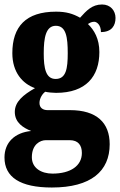

<svg xmlns="http://www.w3.org/2000/svg" viewBox="-32 -602 535 856"><path d="M199 234C374 234 457 161 457 41C457 -55 399 -111 280 -111H180C161 -111 144 -120 144 -143C144 -165 159 -186 170 -193C180 -190 206 -188 218 -188C352 -188 411 -262 411 -370C411 -429 388 -468 360 -495C367 -499 375 -505 388 -505C399 -505 418 -492 418 -459C467 -459 483 -489 483 -522C483 -554 461 -582 423 -582C378 -582 353 -554 325 -523C293 -541 263 -550 218 -550C83 -550 23 -483 23 -365C23 -280 68 -229 124 -209C71 -179 34 -148 34 -103C34 -55 72 -32 107 -18C34 -11 -12 33 -12 100C-12 188 58 234 199 234ZM216 -250C172 -250 163 -298 163 -364C163 -433 172 -487 217 -487C263 -487 270 -435 270 -365C270 -297 263 -250 216 -250ZM202 172C153 172 110 148 110 99C110 41 148 23 172 23H279C317 23 333 46 333 80C333 137 283 172 202 172Z"/></svg>

Font: Noto Serif Devanagari ExtraCondensed Black
Style: Regular
Weight: 900
Width: 2
Designer: Universal Thirst, Indian Type Foundry and the Monotype Design Team
Foundry: Monotype Imaging Inc.
Version: Version 2.004